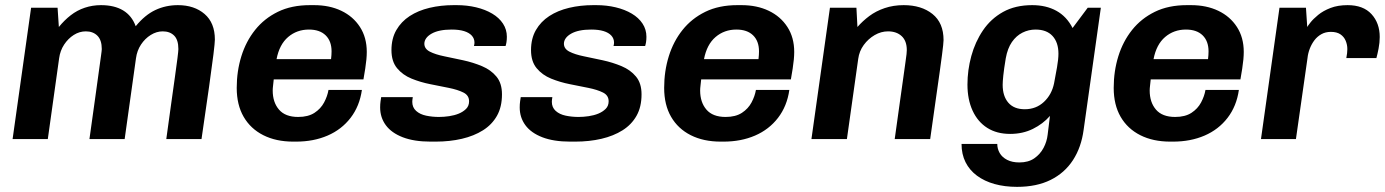

<svg xmlns="http://www.w3.org/2000/svg" viewBox="-20 -541 5390 747"><path d="M29 0 101 -511H204L209 -436Q230 -462 255 -481.5Q280 -501 310 -511Q340 -521 373 -521Q425 -521 459 -500.5Q493 -480 508 -439Q544 -483 584.5 -502Q625 -521 672 -521Q736 -521 776 -486.5Q816 -452 816 -387Q816 -375 810.5 -330Q805 -285 793.5 -204Q782 -123 764 0H627Q637 -73 645.5 -134Q654 -195 660.5 -241Q667 -287 670.5 -315Q674 -343 674 -350Q674 -386 657.5 -402.5Q641 -419 613 -419Q589 -419 566.5 -405Q544 -391 528.5 -367.5Q513 -344 509 -314L465 0H328Q341 -93 350 -157.5Q359 -222 364.5 -262.5Q370 -303 373 -324Q376 -345 376 -350Q376 -385 359 -402Q342 -419 314 -419Q289 -419 267 -405Q245 -391 229.5 -367.5Q214 -344 210 -314L166 0Z M1121 10Q1054 10 1004.5 -15Q955 -40 928 -86.5Q901 -133 901 -199Q901 -264 919 -322Q937 -380 972.5 -424.5Q1008 -469 1061 -495Q1114 -521 1186 -521H1202Q1262 -521 1308 -499Q1354 -477 1380.5 -436Q1407 -395 1407 -339Q1407 -326 1405.5 -309.5Q1404 -293 1401 -274Q1398 -255 1394 -232H1045Q1044 -221 1042.5 -209Q1041 -197 1041 -189Q1041 -143 1065.5 -114.5Q1090 -86 1140 -86Q1179 -86 1203.5 -102Q1228 -118 1241 -142.5Q1254 -167 1258 -191H1388Q1379 -128 1344 -82.5Q1309 -37 1254.5 -13.5Q1200 10 1132 10ZM1056 -311H1268Q1269 -320 1269.5 -327Q1270 -334 1270 -341Q1270 -381 1247 -403.5Q1224 -426 1182 -426Q1135 -426 1101 -397Q1067 -368 1056 -311Z M1655 10Q1591 10 1547 -7Q1503 -24 1481 -54Q1459 -84 1459 -123Q1459 -136 1460.5 -146.5Q1462 -157 1463 -163H1586Q1585 -156 1584.5 -152.5Q1584 -149 1584 -145Q1584 -123 1599 -109.5Q1614 -96 1638 -91Q1662 -86 1688 -86Q1707 -86 1727.5 -89Q1748 -92 1765 -99Q1782 -106 1793.5 -117.5Q1805 -129 1805 -147Q1805 -170 1783 -181Q1761 -192 1726.5 -199Q1692 -206 1654 -213.5Q1616 -221 1581.5 -235Q1547 -249 1525 -275.5Q1503 -302 1503 -346Q1503 -391 1522 -424Q1541 -457 1574 -478.5Q1607 -500 1651 -510.5Q1695 -521 1745 -521H1757Q1797 -521 1832.5 -512.5Q1868 -504 1895 -488Q1922 -472 1937 -449Q1952 -426 1952 -398Q1952 -386 1950.5 -377Q1949 -368 1947 -362H1824Q1825 -365 1825.5 -369Q1826 -373 1826 -375Q1826 -391 1815.5 -402.5Q1805 -414 1785.5 -420Q1766 -426 1737 -426Q1712 -426 1692.5 -422Q1673 -418 1659 -410Q1645 -402 1638 -392Q1631 -382 1631 -371Q1631 -351 1652.5 -340Q1674 -329 1708.5 -322Q1743 -315 1782 -306.5Q1821 -298 1855.5 -283.5Q1890 -269 1911.5 -243Q1933 -217 1933 -174Q1933 -125 1913.5 -90.5Q1894 -56 1859 -34Q1824 -12 1777 -1Q1730 10 1675 10Z M2198 10Q2134 10 2090 -7Q2046 -24 2024 -54Q2002 -84 2002 -123Q2002 -136 2003.5 -146.5Q2005 -157 2006 -163H2129Q2128 -156 2127.5 -152.5Q2127 -149 2127 -145Q2127 -123 2142 -109.5Q2157 -96 2181 -91Q2205 -86 2231 -86Q2250 -86 2270.5 -89Q2291 -92 2308 -99Q2325 -106 2336.5 -117.5Q2348 -129 2348 -147Q2348 -170 2326 -181Q2304 -192 2269.5 -199Q2235 -206 2197 -213.5Q2159 -221 2124.5 -235Q2090 -249 2068 -275.5Q2046 -302 2046 -346Q2046 -391 2065 -424Q2084 -457 2117 -478.5Q2150 -500 2194 -510.5Q2238 -521 2288 -521H2300Q2340 -521 2375.5 -512.5Q2411 -504 2438 -488Q2465 -472 2480 -449Q2495 -426 2495 -398Q2495 -386 2493.5 -377Q2492 -368 2490 -362H2367Q2368 -365 2368.5 -369Q2369 -373 2369 -375Q2369 -391 2358.5 -402.5Q2348 -414 2328.5 -420Q2309 -426 2280 -426Q2255 -426 2235.5 -422Q2216 -418 2202 -410Q2188 -402 2181 -392Q2174 -382 2174 -371Q2174 -351 2195.5 -340Q2217 -329 2251.5 -322Q2286 -315 2325 -306.5Q2364 -298 2398.5 -283.5Q2433 -269 2454.5 -243Q2476 -217 2476 -174Q2476 -125 2456.5 -90.5Q2437 -56 2402 -34Q2367 -12 2320 -1Q2273 10 2218 10Z M2784 10Q2717 10 2667.5 -15Q2618 -40 2591 -86.5Q2564 -133 2564 -199Q2564 -264 2582 -322Q2600 -380 2635.5 -424.5Q2671 -469 2724 -495Q2777 -521 2849 -521H2865Q2925 -521 2971 -499Q3017 -477 3043.5 -436Q3070 -395 3070 -339Q3070 -326 3068.5 -309.5Q3067 -293 3064 -274Q3061 -255 3057 -232H2708Q2707 -221 2705.5 -209Q2704 -197 2704 -189Q2704 -143 2728.5 -114.5Q2753 -86 2803 -86Q2842 -86 2866.5 -102Q2891 -118 2904 -142.5Q2917 -167 2921 -191H3051Q3042 -128 3007 -82.5Q2972 -37 2917.5 -13.5Q2863 10 2795 10ZM2719 -311H2931Q2932 -320 2932.5 -327Q2933 -334 2933 -341Q2933 -381 2910 -403.5Q2887 -426 2845 -426Q2798 -426 2764 -397Q2730 -368 2719 -311Z M3137 0 3209 -511H3312L3316 -436Q3336 -459 3362 -478.5Q3388 -498 3422 -509.5Q3456 -521 3496 -521Q3565 -521 3608 -486.5Q3651 -452 3651 -385Q3651 -378 3649.5 -365Q3648 -352 3645 -327.5Q3642 -303 3636 -261Q3630 -219 3621 -155.5Q3612 -92 3599 0H3461Q3473 -88 3481.5 -147Q3490 -206 3495 -243Q3500 -280 3503 -300.5Q3506 -321 3507 -330.5Q3508 -340 3508 -346Q3508 -382 3488 -400.5Q3468 -419 3435 -419Q3408 -419 3383 -404.5Q3358 -390 3340.5 -366Q3323 -342 3319 -312L3275 0Z M3937 186Q3889 186 3849.5 175Q3810 164 3781 142.5Q3752 121 3736.5 90Q3721 59 3721 19H3860Q3860 38 3869.5 54.5Q3879 71 3898.5 81Q3918 91 3946 91Q3981 91 4004 75Q4027 59 4040 34.5Q4053 10 4056 -17L4065 -90Q4038 -59 3998.5 -39.5Q3959 -20 3910 -20Q3858 -20 3821 -43.5Q3784 -67 3764 -110.5Q3744 -154 3744 -212Q3744 -268 3759 -323Q3774 -378 3804.5 -423Q3835 -468 3882.5 -494.5Q3930 -521 3996 -521Q4050 -521 4090 -499Q4130 -477 4153 -432L4212 -511H4263L4196 -36Q4187 32 4154.5 82Q4122 132 4067.5 159Q4013 186 3937 186ZM3967 -116Q4011 -116 4041.5 -144.5Q4072 -173 4081 -217Q4087 -248 4092.5 -279.5Q4098 -311 4098 -332Q4098 -376 4075 -401Q4052 -426 4009 -426Q3982 -426 3958 -414Q3934 -402 3917 -377.5Q3900 -353 3893 -314Q3886 -272 3883.5 -247.5Q3881 -223 3881 -211Q3881 -167 3903 -141.5Q3925 -116 3967 -116Z M4533 10Q4466 10 4416.5 -15Q4367 -40 4340 -86.5Q4313 -133 4313 -199Q4313 -264 4331 -322Q4349 -380 4384.5 -424.5Q4420 -469 4473 -495Q4526 -521 4598 -521H4614Q4674 -521 4720 -499Q4766 -477 4792.5 -436Q4819 -395 4819 -339Q4819 -326 4817.5 -309.5Q4816 -293 4813 -274Q4810 -255 4806 -232H4457Q4456 -221 4454.5 -209Q4453 -197 4453 -189Q4453 -143 4477.5 -114.5Q4502 -86 4552 -86Q4591 -86 4615.5 -102Q4640 -118 4653 -142.5Q4666 -167 4670 -191H4800Q4791 -128 4756 -82.5Q4721 -37 4666.5 -13.5Q4612 10 4544 10ZM4468 -311H4680Q4681 -320 4681.5 -327Q4682 -334 4682 -341Q4682 -381 4659 -403.5Q4636 -426 4594 -426Q4547 -426 4513 -397Q4479 -368 4468 -311Z M4886 0 4958 -511H5061L5066 -436Q5068 -440 5078.5 -453.5Q5089 -467 5108.5 -483Q5128 -499 5156.5 -510Q5185 -521 5223 -521Q5284 -521 5316 -486Q5348 -451 5348 -397Q5348 -375 5343.5 -352Q5339 -329 5335 -315H5218Q5220 -324 5221 -334Q5222 -344 5222 -350Q5222 -367 5215.5 -382.5Q5209 -398 5195 -407.5Q5181 -417 5158 -417Q5137 -417 5121 -408Q5105 -399 5094 -384.5Q5083 -370 5076 -352Q5069 -334 5067 -315L5022 0Z"/></svg>

Font: Chivo SemiBold
Style: Italic
Weight: 600
Italic angle: -8.05°
Designer: Hector Gatti
Foundry: Omnibus-Type
Version: Version 2.002